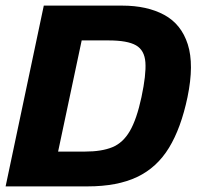

<svg xmlns="http://www.w3.org/2000/svg" viewBox="-25 -664 708 684"><path d="M-5 0 131 -644H410Q499 -644 560 -611Q621 -578 644 -506Q667 -434 643 -318Q620 -208 577 -137.5Q534 -67 463.5 -33.5Q393 0 287 0ZM182 -124H278Q337 -124 375 -139.5Q413 -155 437.5 -197Q462 -239 479 -318Q496 -398 493 -441.5Q490 -485 459.5 -502.5Q429 -520 362 -520H266Z"/></svg>

Font: Kanit SemiBold
Style: Italic
Weight: 600
Italic angle: -12°
Designer: Katatrad Team
Foundry: CadsonDemak
Version: Version 2.000; ttfautohint (v1.8.3)